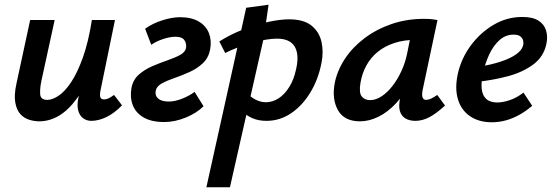

<svg xmlns="http://www.w3.org/2000/svg" viewBox="-20 -506 2350 815"><path d="M147 9Q126 9 104.5 2.5Q83 -4 67 -21Q51 -38 45 -70Q39 -102 50 -152L108 -421H212L156 -164Q149 -131 150.5 -106.5Q152 -82 181 -82Q202 -82 228.5 -99.5Q255 -117 281.5 -156.5Q308 -196 331.5 -261Q355 -326 370 -421H429Q406 -303 374.5 -220.5Q343 -138 306 -87.5Q269 -37 229 -14Q189 9 147 9ZM368 7Q348 7 333 -4Q318 -15 312 -37Q306 -59 313 -92L383 -421H468L407 -124Q403 -105 405.5 -94.5Q408 -84 422 -84Q430 -84 439.5 -88Q449 -92 464 -103L498 -59Q465 -25 431.5 -9Q398 7 368 7Z M677 12Q623 12 589.5 -7.5Q556 -27 543.5 -60Q531 -93 538 -133Q545 -168 569.5 -189.5Q594 -211 626.5 -225Q659 -239 691 -250Q723 -261 745 -273Q767 -285 770 -304Q772 -323 762 -336.5Q752 -350 725 -350Q702 -350 673 -340.5Q644 -331 622 -316L596 -384Q628 -407 669.5 -420Q711 -433 744 -433Q793 -433 824 -414.5Q855 -396 867 -365Q879 -334 872 -296Q865 -260 841 -237.5Q817 -215 785 -200.5Q753 -186 721 -175Q689 -164 667 -152Q645 -140 641 -121Q637 -100 651.5 -87.5Q666 -75 697 -75Q723 -75 754 -87.5Q785 -100 806 -116L844 -55Q815 -26 768.5 -7Q722 12 677 12Z M856 289 1025 -473 1120 -486 1100 -347 956 289ZM1111 7Q1077 7 1051 -4.5Q1025 -16 1008 -33.5Q991 -51 983 -69L1023 -117Q1043 -94 1065 -83Q1087 -72 1108 -72Q1137 -72 1162.5 -88.5Q1188 -105 1208 -137Q1228 -169 1237 -213Q1251 -274 1231 -308Q1211 -342 1155 -342Q1135 -342 1108 -337.5Q1081 -333 1051 -324.5Q1021 -316 991 -305Q961 -294 936 -281L911 -330Q958 -360 1012.5 -381Q1067 -402 1118.5 -413Q1170 -424 1207 -424Q1269 -424 1302 -397.5Q1335 -371 1344.5 -329Q1354 -287 1345 -241Q1332 -171 1298 -114.5Q1264 -58 1216 -25.5Q1168 7 1111 7Z M1508 9Q1441 9 1414.5 -38.5Q1388 -86 1401 -154Q1412 -208 1444.5 -257Q1477 -306 1527.5 -344Q1578 -382 1642 -404Q1706 -426 1780 -426Q1800 -426 1813 -424.5Q1826 -423 1837 -421L1774 -124Q1766 -82 1789 -82Q1798 -82 1810 -87.5Q1822 -93 1836 -103L1869 -58Q1832 -24 1802.5 -8.5Q1773 7 1743 7Q1719 7 1701.5 -3Q1684 -13 1677.5 -34.5Q1671 -56 1679 -92L1712 -243L1766 -277Q1751 -211 1723.5 -158Q1696 -105 1661 -67.5Q1626 -30 1586.5 -10.5Q1547 9 1508 9ZM1551 -81Q1575 -81 1599.5 -97Q1624 -113 1645.5 -140.5Q1667 -168 1683.5 -203.5Q1700 -239 1708 -278L1728 -377L1783 -334Q1774 -336 1765 -336.5Q1756 -337 1747 -337Q1695 -337 1654 -323.5Q1613 -310 1583.5 -286Q1554 -262 1535.5 -228.5Q1517 -195 1510 -154Q1503 -111 1516 -96Q1529 -81 1551 -81Z M2068 13Q2013 13 1975.5 -12.5Q1938 -38 1924 -84Q1910 -130 1923 -191Q1937 -256 1977 -311Q2017 -366 2074 -400Q2131 -434 2197 -434Q2241 -434 2265.5 -418.5Q2290 -403 2298 -376.5Q2306 -350 2299 -318Q2287 -264 2242.5 -231.5Q2198 -199 2136 -182.5Q2074 -166 2009 -159L2014 -223Q2064 -231 2104 -244Q2144 -257 2169.5 -274.5Q2195 -292 2200 -312Q2203 -321 2201 -332Q2199 -343 2189.5 -351Q2180 -359 2160 -359Q2126 -359 2100 -335.5Q2074 -312 2057 -275.5Q2040 -239 2031 -199Q2022 -160 2024.5 -131Q2027 -102 2043.5 -86.5Q2060 -71 2091 -71Q2114 -71 2144 -81Q2174 -91 2202 -113L2239 -57Q2215 -36 2187 -20Q2159 -4 2129 4.5Q2099 13 2068 13Z"/></svg>

Font: Ysabeau Infant
Style: Bold Italic
Weight: 700
Italic angle: -12°
Designer: Christian Thalmann (Catharsis Fonts)
Version: Version 2.001;gftools[0.9.30]; featfreeze: ss01,ss02,lnum